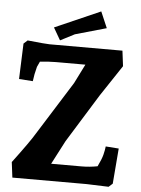

<svg xmlns="http://www.w3.org/2000/svg" viewBox="-60 -945 731 995"><g transform="rotate(5 305.5 -447.0)"><path d="M215 -616Q182 -616 132 -611L119 -583Q108 -542 104 -507L32 -512L39 -697L59 -715Q154 -705 174 -705H553L563 -625L456 -464L300 -212L236 -89H393Q435 -89 477 -97Q496 -136 502 -160Q508 -184 510 -203L578 -198L563 -14L543 4Q448 0 428 0H42L32 -80Q119 -196 143 -237L318 -516L368 -616ZM426 -898 462 -814Q319 -774 300 -768L226 -730L189 -794Z"/></g></svg>

Font: Andada SC
Style: Bold
Weight: 700
Designer: Carolina Giovagnoli
Foundry: Carolina Giovagnoli
Version: Version 1.003